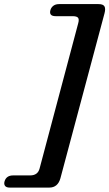

<svg xmlns="http://www.w3.org/2000/svg" viewBox="-105 -766 520 914"><path d="M83.5 36 267.5 -656Q272.5 -674 266.5 -681.5Q260.5 -689 240.5 -689H160Q127 -689 135 -718Q138.5 -730.5 149 -738.5Q159.5 -746.5 176.5 -746.5H364Q386 -746.5 392.2 -735.8Q398.5 -725 392.5 -702.5L182.5 83Q170 127 129.5 127H-58.5Q-75 127 -81 118.8Q-87 110.5 -83.5 98Q-75.5 69 -42 69H38.5Q75 69 83.5 36Z"/></svg>

Font: Fraunces 9pt Soft SemiBold
Style: Italic
Weight: 600
Italic angle: -16°
Version: Version 1.000;[b76b70a41]